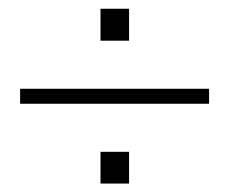

<svg xmlns="http://www.w3.org/2000/svg" viewBox="-20 -529 528 443"><path d="M26.4 -289.6V-324.2H462.4V-289.6ZM211.9 -105.5V-178.7H277.8V-105.5ZM211.9 -435.1V-508.8H277.8V-435.1Z"/></svg>

Font: Comme Thin
Style: Regular
Weight: 250
Version: Version 1.000;gftools[0.9.27]